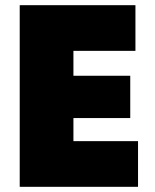

<svg xmlns="http://www.w3.org/2000/svg" viewBox="-20 -720 599 740"><path d="M56 0H512V-176H263V-265H482V-428H263V-524H502V-700H56Z"/></svg>

Font: Fixel Text Black
Style: Regular
Weight: 900
Width: 4
Designer: AlfaBravo + MacPaw
Foundry: Kyrylo Tkachov, Marchela Mozhyna, Serhii Makarenko, Maria Weinstein, Zakhar Kryvoshyya
Version: Version 1.211